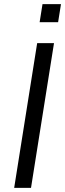

<svg xmlns="http://www.w3.org/2000/svg" viewBox="-20 -915 317 935"><path d="M49 0 161 -705H243L131 0ZM173 -807 187 -895H277L263 -807Z"/></svg>

Font: Nunito Sans 12pt
Style: Italic
Weight: 400
Italic angle: -9°
Designer: Vernon Adams
Foundry: Vernon Adams
Version: Version 3.101;gftools[0.9.27]